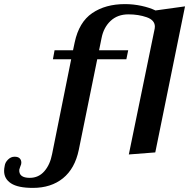

<svg xmlns="http://www.w3.org/2000/svg" viewBox="-189 -743 928 936"><path d="M713 -712 568 0 439 10 565 -603Q566 -607 566 -613Q566 -645 526 -659Q486 -673 437 -673Q384 -673 350 -641Q316 -609 306 -557L294 -498H436L427 -454H285L195 -12Q176 79 118 126Q60 173 -29 173Q-101 173 -135 151Q-169 129 -169 90Q-169 79 -166 65Q-164 49 -150 35Q-136 21 -118 21Q-101 21 -93 29Q-85 37 -85 50L-86 58Q-88 64 -91 71.5Q-94 79 -95 84Q-98 124 -44 124Q-1 124 27 92Q55 60 65 8L158 -454H69L77 -498H167L175 -536Q196 -635 260.5 -679Q325 -723 420 -723Q461 -723 500.5 -714.5Q540 -706 569 -692Z"/></svg>

Font: Trirong SemiBold
Style: Italic
Weight: 600
Italic angle: -12°
Designer: Katatrad Team
Foundry: CadsonDemak
Version: Version 1.001